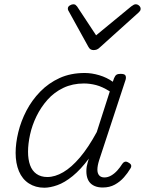

<svg xmlns="http://www.w3.org/2000/svg" viewBox="-20 -860 677 897"><path d="M187 17Q146 17 115 -3Q84 -23 68.5 -60Q53 -97 53 -146Q53 -191 65.5 -242.5Q78 -294 103.5 -343Q129 -392 168 -432Q207 -472 258.5 -495.5Q310 -519 376 -519Q409 -519 444 -508.5Q479 -498 507 -478L513 -495Q518 -507 524.5 -511Q531 -515 543 -515Q562 -515 566 -507.5Q570 -500 567 -488L443 -111Q435 -85 435 -67.5Q435 -50 443.5 -40.5Q452 -31 468 -31Q484 -31 499.5 -40Q515 -49 528 -63.5Q541 -78 551 -94Q555 -101 562.5 -104Q570 -107 581 -100Q592 -94 593 -86.5Q594 -79 588 -71Q577 -52 559 -31.5Q541 -11 516.5 2.5Q492 16 460 16Q438 16 422 9Q406 2 397 -10.5Q388 -23 385 -41Q382 -59 385 -81Q387 -91 389.5 -100.5Q392 -110 395 -119Q357 -68 319.5 -37.5Q282 -7 248 5Q214 17 187 17ZM111 -151Q111 -115 120.5 -88.5Q130 -62 150.5 -47.5Q171 -33 201 -33Q237 -33 275.5 -55.5Q314 -78 353.5 -124.5Q393 -171 432 -243L493 -433Q458 -455 429 -462.5Q400 -470 372 -470Q319 -470 276 -449.5Q233 -429 202 -394Q171 -359 150.5 -317Q130 -275 120.5 -231.5Q111 -188 111 -151ZM614 -840Q623 -840 630 -833.5Q637 -827 637 -819Q637 -813 634.5 -809.5Q632 -806 628 -802L447 -639Q439 -631 432 -628.5Q425 -626 417 -626Q410 -626 404 -629Q398 -632 393 -641L303 -804Q300 -808 298.5 -812Q297 -816 297 -820Q297 -829 306 -834.5Q315 -840 322 -840Q329 -840 332.5 -837.5Q336 -835 340 -830L429 -695L593 -830Q600 -835 604.5 -837.5Q609 -840 614 -840Z"/></svg>

Font: Playwrite CO ExtraLight
Style: Regular
Weight: 250
Version: Version 1.002